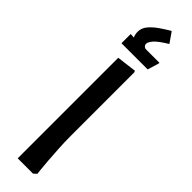

<svg xmlns="http://www.w3.org/2000/svg" viewBox="-315 -903 887 887"><g transform="rotate(45 128.5 -459.0)"><path d="M76 0V-657L173 -669L176 -661V-247Q176 -206 178.5 -165Q181 -124 183.5 -89.5Q186 -55 188.5 -34.5Q191 -14 191 -14L176 0ZM70 -757Q54 -781 54 -804Q54 -830 71 -850Q88 -870 112.5 -887Q137 -904 161 -918H164L198 -869Q152 -841 136.5 -823Q121 -805 121 -794Q121 -786 126.5 -780.5Q132 -775 140 -775ZM39 -715V-775H43Q55 -775 65 -773Q75 -771 75 -771L92 -775H227V-771L210 -715Z"/></g></svg>

Font: Fustat SemiBold
Style: Regular
Weight: 600
Designer: Mohamed Gaber, Khaled Hosny, Laura Garcia Mut
Foundry: Kief Type Foundry, Alif Type Foundry, Hard Type Foundry
Version: Version 1.007